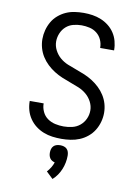

<svg xmlns="http://www.w3.org/2000/svg" viewBox="-105 -811 809 1127"><g transform="rotate(10 300.0 -247.0)"><path d="M299 8Q272 8 245 4.5Q218 1 192.5 -9Q167 -19 145.5 -35.5Q124 -52 108.5 -74.5Q93 -97 85.5 -123.5Q78 -150 78 -177Q78 -177 78 -178Q78 -179 78 -179H161Q161 -179 161 -178.5Q161 -178 161 -178Q161 -153 172 -129.5Q183 -106 203.5 -91.5Q224 -77 249 -71.5Q274 -66 299 -66Q325 -66 350.5 -72Q376 -78 396 -94.5Q416 -111 427 -135Q438 -159 438 -185Q438 -212 425 -237Q412 -262 391 -279.5Q370 -297 344.5 -307.5Q319 -318 293.5 -327Q268 -336 243 -346.5Q218 -357 195 -371.5Q172 -386 152 -405Q132 -424 117.5 -447Q103 -470 95.5 -496.5Q88 -523 88 -550Q88 -577 95 -603.5Q102 -630 115.5 -653.5Q129 -677 150 -695Q171 -713 195.5 -724Q220 -735 247 -739Q274 -743 301 -743Q328 -743 354 -739Q380 -735 404.5 -725Q429 -715 450 -698.5Q471 -682 485.5 -660Q500 -638 507 -612Q514 -586 514 -560Q514 -559 514 -558.5Q514 -558 514 -557H431Q431 -557 431 -557.5Q431 -558 431 -559Q431 -583 421 -605.5Q411 -628 392 -643Q373 -658 349 -663.5Q325 -669 301 -669Q276 -669 251.5 -662.5Q227 -656 208.5 -639.5Q190 -623 180 -599Q170 -575 170 -550Q170 -523 183 -498Q196 -473 216.5 -455.5Q237 -438 262.5 -427.5Q288 -417 314 -408Q340 -399 365 -388.5Q390 -378 413 -363.5Q436 -349 456 -330Q476 -311 490.5 -288Q505 -265 512.5 -239Q520 -213 520 -185Q520 -158 512.5 -131Q505 -104 490.5 -80.5Q476 -57 454 -39Q432 -21 406.5 -10.5Q381 0 353.5 4Q326 8 299 8ZM289 249 249 211Q261 198 270.5 182.5Q280 167 285 151Q277 149 269 144.5Q261 140 256 132.5Q251 125 249 116.5Q247 108 247 99Q247 88 250 77.5Q253 67 260.5 59.5Q268 52 278.5 49Q289 46 300 46Q311 46 321.5 49Q332 52 339.5 59.5Q347 67 350 77.5Q353 88 353 99Q353 120 349 140.5Q345 161 337 180.5Q329 200 317 217.5Q305 235 289 249Z"/></g></svg>

Font: Zed Sans Extended
Style: Regular
Weight: 400
Width: 7
Designer: Belleve Invis
Foundry: Belleve Invis
Version: Version 1.0.0; ttfautohint (v1.8.4)